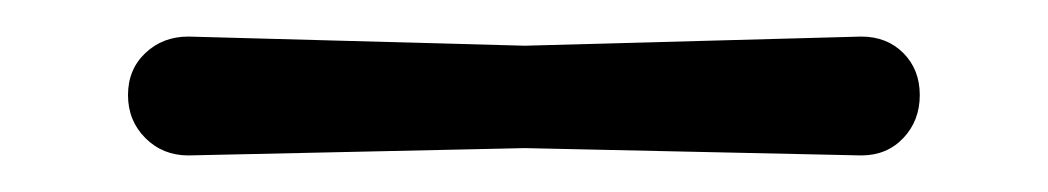

<svg xmlns="http://www.w3.org/2000/svg" viewBox="-20 89 573 105"><path d="M83 109 267 114 451 109Q465 109 474 118Q483 127 483 141Q483 155 474 164.5Q465 174 451 174L267 170L83 174Q69 174 59.5 164.5Q50 155 50 141Q50 127 59.5 118Q69 109 83 109Z"/></svg>

Font: Macondo Swash Caps
Style: Regular
Weight: 400
Designer: John Vargas Beltran
Foundry: John Vargas Beltran
Version: Version 2.001